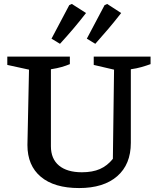

<svg xmlns="http://www.w3.org/2000/svg" viewBox="-20 -942 796 973"><path d="M381 11Q255 11 187 -46Q119 -103 119 -207L127 -589L17 -613V-655H334V-617Q315 -609 292.5 -602.5Q270 -596 238 -591V-201Q238 -137 279 -103Q320 -69 395 -69Q449 -69 486.5 -85.5Q524 -102 552 -137L558 -589L455 -613V-655H743V-617Q721 -609 696.5 -602Q672 -595 643 -591V-218Q643 -109 574 -49Q505 11 381 11ZM241 -746 331 -916 344 -922 416 -876Q385 -836 352 -797Q319 -758 284 -720ZM420 -746 510 -916 523 -922 594 -876Q563 -836 530 -797Q497 -758 463 -720Z"/></svg>

Font: Piazzolla 24pt SemiBold
Style: Regular
Weight: 600
Designer: Juan Pablo del Peral
Foundry: Huerta Tipografica
Version: Version 2.005